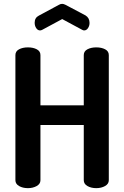

<svg xmlns="http://www.w3.org/2000/svg" viewBox="-20 -977 645 997"><path d="M303 -878 199 -822Q193 -819 188 -819Q176 -819 168 -831Q160 -843 160 -859Q160 -885 182 -896L286 -952Q294 -957 303 -957Q310 -957 320 -952L424 -897Q445 -884 445 -858Q445 -843 437 -831Q429 -819 417 -819Q412 -819 407 -822ZM415 -41V-328H190V-41Q190 -22 170.5 -11Q151 0 125 0Q98 0 79 -11Q60 -22 60 -41V-691Q60 -711 79 -721Q98 -731 125 -731Q152 -731 171 -721Q190 -711 190 -691V-430H415V-691Q415 -711 434 -721Q453 -731 480 -731Q507 -731 526 -721Q545 -711 545 -691V-41Q545 -22 525.5 -11Q506 0 480 0Q453 0 434 -11Q415 -22 415 -41Z"/></svg>

Font: Dosis
Style: Bold
Weight: 700
Designer: Edgar Tolentino, Pablo Impallari, Igino Marini
Foundry: Edgar Tolentino, Pablo Impallari, Igino Marini
Version: Version 1.007